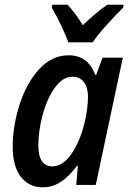

<svg xmlns="http://www.w3.org/2000/svg" viewBox="-20 -786 550 816"><path d="M34 -162Q34 -250 63 -341Q92 -432 146 -491.5Q200 -551 272 -551Q314 -551 342 -529.5Q370 -508 385 -468H389L416 -541H502L387 0H304L311 -81H307Q275 -38 240 -14Q205 10 162 10Q103 10 68.5 -34.5Q34 -79 34 -162ZM338 -259Q354 -323 354 -376Q354 -414 336.5 -437Q319 -460 288 -460Q247 -460 214 -414.5Q181 -369 162 -300.5Q143 -232 143 -168Q143 -124 158 -101.5Q173 -79 202 -79Q247 -79 283 -131Q319 -183 338 -259ZM200 -754 202 -766H267Q300 -731 332 -679Q392 -736 436 -766H505L504 -754Q473 -724 432.5 -679Q392 -634 374 -606H270Q260 -636 239.5 -678.5Q219 -721 200 -754Z"/></svg>

Font: Noto Sans UI NarrowMedium
Style: Italic
Weight: 500
Width: 4
Italic angle: -12°
Designer: Monotype Design Team
Foundry: Monotype Imaging Inc.
Version: Version 1.001